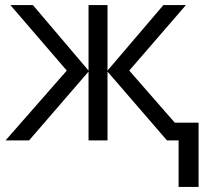

<svg xmlns="http://www.w3.org/2000/svg" viewBox="-20 -555 820 759"><path d="M330 -535H405V-276L626 -535H715L491 -276L671 -70H765V184H686V0H640L405 -272V0H330V-272L95 0H2L244 -276L21 -535H110L330 -276Z"/></svg>

Font: Stephens Clock
Style: Regular
Weight: 400
Designer: Peter Wiegel (catfonts.de) with slight modifications by DT1.org
Version: Version 0.9.1